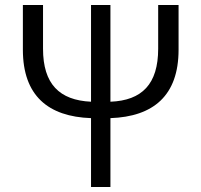

<svg xmlns="http://www.w3.org/2000/svg" viewBox="-20 -752 810 772"><path d="M616 -732V-556C616 -414 551 -348 424 -343V-732H346V-343C219 -349 153 -414 153 -556V-732H72V-552C72 -367 174 -283 346 -277V0H424V-277C596 -283 698 -367 698 -552V-732Z"/></svg>

Font: Noto Sans CJK JP DemiLight
Style: Regular
Weight: 350
Designer: Ryoko NISHIZUKA (kana & ideographs); Paul D. Hunt (Latin, Greek & Cyrillic); Wenlong ZHANG (bopomofo); Sandoll Communica
Foundry: Adobe Systems Incorporated
Version: Version 1.004;PS 1.004;hotconv 1.0.82;makeotf.lib2.5.63406